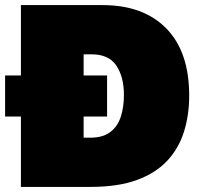

<svg xmlns="http://www.w3.org/2000/svg" viewBox="-36 -733 786 753"><path d="M46 0V-276H-16V-437H46V-713H366Q526.5 -713 616.2 -621.5Q706 -530 706 -358Q706 -282.5 685.8 -217.2Q665.5 -152 620.5 -103.2Q575.5 -54.5 501.2 -27.2Q427 0 319 0ZM292 -193H318Q367 -193 396 -214.8Q425 -236.5 437.5 -274.5Q450 -312.5 450 -361Q450 -431.5 420.2 -475.8Q390.5 -520 323 -520H292V-437H384V-276H292Z"/></svg>

Font: Commissioner Black
Style: Regular
Weight: 900
Designer: Kostas Bartsokas
Foundry: Kostas Bartsokas
Version: Version 1.000; ttfautohint (v1.8.3)